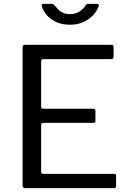

<svg xmlns="http://www.w3.org/2000/svg" viewBox="-20 -974 668 994"><path d="M97 -728Q97 -742 109 -742H558Q568 -742 568 -731V-680Q568 -668 555 -668H206Q193 -668 193 -656V-422Q193 -411 204 -411H463Q474 -411 474 -400V-347Q474 -343 472 -340.5Q470 -338 463 -338H204Q193 -338 193 -327V-84Q193 -74 203 -74H570Q581 -74 581 -64V-11Q581 -6 578.5 -3Q576 0 570 0H111Q97 0 97 -14V-728ZM482 -954Q495 -954 491 -943Q483 -919 463.5 -897Q444 -875 413.5 -860.5Q383 -846 342 -846Q302 -846 272 -859.5Q242 -873 222.5 -895.5Q203 -918 196 -944Q195 -947 196 -950.5Q197 -954 202 -954H248Q254 -954 257 -952Q260 -950 264 -945Q270 -937 279.5 -926.5Q289 -916 304.5 -908.5Q320 -901 342 -901Q373 -901 393.5 -915.5Q414 -930 423 -946Q426 -951 428.5 -952.5Q431 -954 435 -954Z"/></svg>

Font: Libre Franklin Thin
Style: Regular
Weight: 400
Version: Version 3.000